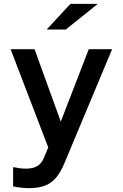

<svg xmlns="http://www.w3.org/2000/svg" viewBox="-20 -756 640 995"><path d="M129 219Q111 219 89.5 216.5Q68 214 48 210V110Q69 114 83.5 116Q98 118 116 118Q150 118 172.5 105Q195 92 207 63L230 8L35 -501H159L295 -126L440 -501H561L315 87Q285 160 244 189.5Q203 219 129 219ZM222 -603 345 -736H487L321 -603Z"/></svg>

Font: Red Hat Mono Medium
Style: Regular
Weight: 500
Monospace: yes
Designer: Pentagram, MCKL
Foundry: Pentagram, MCKL
Version: Version 1.023; ttfautohint (v1.8.3)